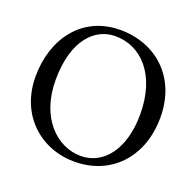

<svg xmlns="http://www.w3.org/2000/svg" viewBox="-119 -784 939 919"><g transform="rotate(20 351.0 -324.0)"><path d="M331 -622C463 -622 570 -512 570 -310C570 -131 484 -26 370 -26C248 -26 133 -135 133 -327C133 -537 232 -622 331 -622ZM666 -329C666 -536 523 -658 344 -658C150.3 -658 37 -503.9 37 -310C37 -113 180 10 350 10C460.8 10 549.3 -37.7 604.2 -116C644 -172.7 666 -245 666 -329Z"/></g></svg>

Font: Libertinus Serif
Style: Regular
Weight: 400
Designer: Philipp H. Poll
Foundry: Khaled Hosny
Version: Version 6.2